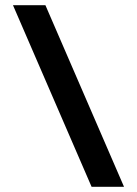

<svg xmlns="http://www.w3.org/2000/svg" viewBox="-20 -720 527 740"><path d="M30 -700H155L458 0H333Z"/></svg>

Font: Uncial Antiqua
Style: Regular
Weight: 400
Designer: Astigmatic (AOETI)
Foundry: Astigmatic (AOETI)
Version: Version 1.000